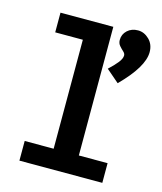

<svg xmlns="http://www.w3.org/2000/svg" viewBox="-104 -762 709 839"><g transform="rotate(15 250.0 -342.0)"><path d="M63 0V-89H194V-582H69V-671H308V-89H438V0ZM390 -438 332 -488Q357 -511 371.5 -529.5Q386 -548 386 -562Q386 -571 377 -579Q368 -587 359 -597.5Q350 -608 350 -623Q350 -649 369 -666.5Q388 -684 417 -684Q445 -684 467.5 -662Q490 -640 490 -605Q490 -538 390 -438Z"/></g></svg>

Font: Inconsolata
Style: Bold
Weight: 700
Monospace: yes
Designer: Raph Levien, Cyreal, Brenton Simpson
Foundry: Raph Levien, Cyreal, Google
Version: Version 3.100; ttfautohint (v1.8.4.7-5d5b)